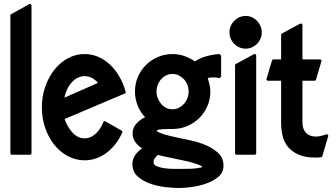

<svg xmlns="http://www.w3.org/2000/svg" viewBox="-20 -776 1684 963"><path d="M138 -8Q138 0 130 0H40Q32 0 32 -8V-699Q32 -703 36 -705L126 -755Q131 -757 134.5 -755Q138 -753 138 -748Z M404 -505Q440 -505 472.5 -491Q505 -477 532 -451.5Q559 -426 579 -391.5Q599 -357 610 -316Q612 -309 606 -307L304 -179Q318 -138 344.5 -110Q371 -82 404 -82Q434 -82 459 -104.5Q484 -127 498 -163Q501 -171 509 -167L590 -121Q596 -118 593 -111Q566 -49 515.5 -10.5Q465 28 404 28Q360 28 321 7.5Q282 -13 253 -49Q224 -85 207 -133.5Q190 -182 190 -238Q190 -293 207 -341.5Q224 -390 253 -426.5Q282 -463 321 -484Q360 -505 404 -505ZM471 -360Q444 -394 404 -394Q369 -394 341 -364Q313 -334 303 -286Z M845 -505Q876 -505 904.5 -495Q933 -485 958 -468Q985 -486 1017 -494.5Q1049 -503 1081 -505L1089 -497V-391L1080 -384Q1052 -391 1022 -385Q1027 -368 1031 -351Q1035 -334 1035 -317Q1035 -278 1020 -243.5Q1005 -209 979 -183.5Q953 -158 918.5 -143.5Q884 -129 845 -129H823Q820 -129 811 -128.5Q802 -128 792 -127.5Q782 -127 774.5 -125.5Q767 -124 767 -122Q767 -116 781.5 -110Q796 -104 814 -99Q832 -94 848.5 -90.5Q865 -87 870 -86Q898 -80 937.5 -71.5Q977 -63 1013.5 -47.5Q1050 -32 1075.5 -7.5Q1101 17 1101 55Q1101 89 1075.5 110.5Q1050 132 1014.5 144.5Q979 157 941 162Q903 167 878 167Q850 167 810 162.5Q770 158 733 145Q696 132 670 108.5Q644 85 644 47Q644 22 658.5 1.5Q673 -19 693 -32Q673 -44 659 -63Q645 -82 645 -106Q645 -135 664 -156Q683 -177 708 -188Q683 -214 670 -247.5Q657 -281 657 -317Q657 -356 671.5 -390Q686 -424 711.5 -449.5Q737 -475 771.5 -490Q806 -505 845 -505ZM845 -405Q827 -405 812.5 -397.5Q798 -390 787.5 -378Q777 -366 771 -350Q765 -334 765 -317Q765 -300 771 -284.5Q777 -269 787.5 -256Q798 -243 812.5 -235.5Q827 -228 845 -228Q863 -228 877.5 -235.5Q892 -243 903 -255.5Q914 -268 920 -284Q926 -300 926 -317Q926 -334 920 -350Q914 -366 903 -378Q892 -390 877.5 -397.5Q863 -405 845 -405ZM993 60Q993 58 989 56Q985 54 983 53Q948 39 907.5 30.5Q867 22 829 14Q815 11 800.5 8Q786 5 772 1Q764 8 757 17Q750 26 750 37Q750 51 767 58Q784 65 806 68Q828 71 849.5 71Q871 71 880 71H888Q911 71 935.5 70.5Q960 70 983 65Q985 65 989 64Q993 63 993 60Z M1265 -8Q1265 0 1257 0H1167Q1159 0 1159 -8V-449Q1159 -453 1163 -455L1253 -504Q1258 -506 1261.5 -504Q1265 -502 1265 -497ZM1213 -532Q1179 -532 1155 -556Q1131 -580 1131 -614Q1131 -647 1155 -671.5Q1179 -696 1213 -696Q1229 -696 1243.5 -689.5Q1258 -683 1269 -671.5Q1280 -660 1286.5 -645Q1293 -630 1293 -614Q1293 -597 1286.5 -582Q1280 -567 1269 -556Q1258 -545 1243.5 -538.5Q1229 -532 1213 -532Z M1390 -371H1325Q1320 -371 1317.5 -374Q1315 -377 1317 -381L1344 -472Q1346 -478 1351 -478H1390V-601Q1390 -606 1394 -608L1485 -657Q1490 -659 1493.5 -657Q1497 -655 1497 -650V-478H1584Q1589 -478 1591.5 -475Q1594 -472 1592 -468L1565 -377Q1563 -371 1557 -371H1497V-160Q1497 -128 1515 -109.5Q1533 -91 1565 -91Q1585 -91 1615 -102Q1620 -104 1624 -100.5Q1628 -97 1626 -92L1597 6Q1597 8 1595 10Q1593 12 1591 12Q1582 14 1572.5 14Q1563 14 1555 14Q1481 14 1435.5 -27.5Q1390 -69 1390 -160Z"/></svg>

Font: RonaldsonGothic
Style: Regular
Weight: 400
Designer: Mr. Robertson for MacKellar, Smiths & Jordan Co. Philadelphia
Foundry: CAT-Fonts Peter Wiegel
Version: Version 1.000